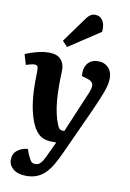

<svg xmlns="http://www.w3.org/2000/svg" viewBox="-109 -865 785 1159"><g transform="rotate(10 283.0 -285.0)"><path d="M331 56Q314 93 296 125Q278 157 256 180.5Q234 204 204.5 217Q175 230 136 230Q85 230 56.5 207Q28 184 28 149Q28 113 54 92Q80 71 118 68L131 103Q139 120 145 130.5Q151 141 158.5 145.5Q166 150 177 150Q191 150 201 143.5Q211 137 220.5 122Q230 107 241 83L280 0H258Q218 0 192.5 -13Q167 -26 145 -61Q129 -88 116.5 -129Q104 -170 97.5 -223Q91 -276 91 -340Q91 -351 91.5 -363.5Q92 -376 92 -389Q92 -402 92 -412Q92 -428 86.5 -434.5Q81 -441 69 -441Q61 -441 46 -437.5Q31 -434 18 -429L-1 -492Q13 -499 37 -507Q61 -515 88.5 -521Q116 -527 142 -527Q194 -527 216.5 -501.5Q239 -476 239 -438Q239 -426 238.5 -412.5Q238 -399 237.5 -383Q237 -367 237 -346Q237 -296 240.5 -254Q244 -212 251.5 -176Q259 -140 272 -108Q277 -95 282.5 -88Q288 -81 294 -79Q300 -77 307 -77H316L423 -330Q433 -354 434 -369.5Q435 -385 427 -395Q419 -405 399 -411L363 -422Q358 -470 380 -498.5Q402 -527 446 -527Q470 -527 489 -516.5Q508 -506 519.5 -486Q531 -466 531 -437Q531 -419 526.5 -398Q522 -377 513 -352.5Q504 -328 491 -297Q478 -266 460 -226ZM325 -767Q336 -783 349 -791.5Q362 -800 379 -800Q408 -800 424.5 -775.5Q441 -751 437 -706L244 -579L213 -612Z"/></g></svg>

Font: Literata 18pt
Style: Bold Italic
Weight: 700
Italic angle: -2°
Designer: Latin by Veronika Burian and Jose Scaglione. Greek by Irene Vlachou. Cyrillic by Vera Evstafieva
Foundry: TypeTogether
Version: Version 3.103;gftools[0.9.29]